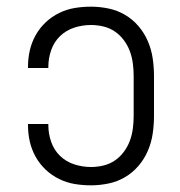

<svg xmlns="http://www.w3.org/2000/svg" viewBox="-20 -548 540 576"><path d="M253 8Q228 8 204 4Q180 0 157.5 -11Q135 -22 117 -39Q99 -56 87 -77.5Q75 -99 69.5 -123Q64 -147 64 -172V-176H125V-173Q125 -147 133.5 -122.5Q142 -98 160 -80.5Q178 -63 202.5 -55Q227 -47 253 -47Q272 -47 290.5 -51.5Q309 -56 324.5 -66.5Q340 -77 351.5 -92.5Q363 -108 369.5 -125.5Q376 -143 378.5 -162Q381 -181 381 -200V-320Q381 -339 378.5 -358Q376 -377 369.5 -394.5Q363 -412 351.5 -427.5Q340 -443 324.5 -453.5Q309 -464 290.5 -468.5Q272 -473 253 -473Q227 -473 202.5 -465Q178 -457 160 -439.5Q142 -422 133.5 -397.5Q125 -373 125 -347V-344H64V-348Q64 -373 69.5 -397Q75 -421 87 -442.5Q99 -464 117 -481Q135 -498 157.5 -509Q180 -520 204 -524Q228 -528 253 -528Q279 -528 305.5 -522.5Q332 -517 355 -503.5Q378 -490 395.5 -469.5Q413 -449 423.5 -424.5Q434 -400 438 -373.5Q442 -347 442 -320V-200Q442 -173 438 -146.5Q434 -120 423.5 -95.5Q413 -71 395.5 -50.5Q378 -30 355 -16.5Q332 -3 305.5 2.5Q279 8 253 8Z"/></svg>

Font: Iosevka Fixed Light
Style: Regular
Weight: 300
Monospace: yes
Designer: Belleve Invis
Foundry: Belleve Invis
Version: Version 32.3.0